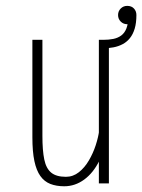

<svg xmlns="http://www.w3.org/2000/svg" viewBox="-20 -640 496 670"><path d="M204 10Q176.5 10 155.5 1.8Q134.5 -6.5 120.8 -25.8Q107 -45 100 -78Q93 -111 93 -161V-501H128V-166Q128 -115 134.5 -83.5Q141 -52 158.8 -37.5Q176.5 -23 210 -23Q235 -23 255.2 -39Q275.5 -55 290.2 -80.2Q305 -105.5 314 -133.2Q323 -161 326 -184L353 -181Q348 -122.5 327 -79.8Q306 -37 274 -13.5Q242 10 204 10ZM325 0V-99V-501H360V0ZM340 -501Q359.5 -501 375.5 -504.2Q391.5 -507.5 403.2 -516.2Q415 -525 421.2 -541Q427.5 -557 427.5 -582L456 -587.5Q456 -560 450 -540Q444 -520 433.2 -506.8Q422.5 -493.5 407.8 -485.8Q393 -478 376 -474.8Q359 -471.5 340 -471.5ZM424 -555.5Q410.5 -555.5 401.2 -564.8Q392 -574 392 -587.5Q392 -601 401.2 -610.2Q410.5 -619.5 424 -619.5Q439 -619.5 447.5 -610.2Q456 -601 456 -587.5Q456 -574 446.8 -564.8Q437.5 -555.5 424 -555.5Z"/></svg>

Font: League Mono Thin Condensed
Style: Regular
Weight: 100
Width: 1
Designer: Tyler Finck
Foundry: The League of Moveable Type / Tyler Finck
Version: Version 2.300;RELEASE